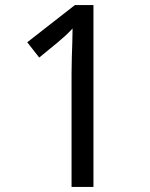

<svg xmlns="http://www.w3.org/2000/svg" viewBox="-20 -734 591 754"><path d="M261 0V-446Q261 -474 262 -506.5Q263 -539 264 -569.5Q265 -600 265 -622Q249 -605 237.5 -594.5Q226 -584 206 -567L134 -508L87 -568L274 -714H347V0Z"/></svg>

Font: malayalam25
Style: Book
Weight: 400
Designer: Jelle Bosma - Monotype Design Team
Foundry: Monotype Imaging Inc.
Version: Version 2.003